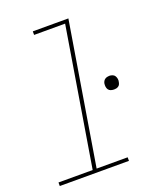

<svg xmlns="http://www.w3.org/2000/svg" viewBox="-136 -824 772 913"><g transform="rotate(-20 250.0 -367.5)"><path d="M358 0H8V-18H181L296 -717H139V-735H319L201 -18H358ZM408 -343Q400 -343 392 -345.5Q384 -348 379.5 -354.5Q375 -361 374 -369Q373 -377 374 -385Q375 -391 378 -396.5Q381 -402 386 -405.5Q391 -409 397 -410.5Q403 -412 408 -412Q416 -412 424 -409Q432 -406 436 -399.5Q440 -393 441.5 -385Q443 -377 441 -369Q440 -363 437.5 -357.5Q435 -352 429.5 -348.5Q424 -345 418.5 -344Q413 -343 408 -343Z"/></g></svg>

Font: Iosevka Thin Oblique
Style: Regular
Weight: 100
Italic angle: -9°
Monospace: yes
Designer: Belleve Invis
Foundry: Belleve Invis
Version: Version 32.5.0; ttfautohint (v1.8.4)